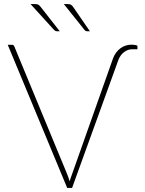

<svg xmlns="http://www.w3.org/2000/svg" viewBox="-20 -923 710 943"><path d="M18 0ZM18 -703H39.5Q47 -703 50.5 -694.5L311 -65Q314 -57 316.8 -49Q319.5 -41 322 -32.5Q324.5 -41 327.2 -49Q330 -57 333 -65L534.5 -634.5Q540.5 -651.5 550.2 -664.5Q560 -677.5 572 -686.2Q584 -695 597.5 -699.2Q611 -703.5 624.5 -703.5Q629.5 -703.5 635 -703Q640.5 -702.5 645 -701.8Q649.5 -701 652.2 -699.8Q655 -698.5 655 -696.5V-681H628Q607 -681 588.2 -666.2Q569.5 -651.5 560.5 -626L334 0H310ZM312.5 -903Q322.5 -903 328 -900Q333.5 -897 338.5 -890L421.5 -769.5H407.5Q400.5 -769.5 395.5 -775.5L293.5 -903ZM152.5 -903Q162.5 -903 167.8 -900.2Q173 -897.5 179 -890L273.5 -769.5H259Q252.5 -769.5 246 -775.5L130 -903Z"/></svg>

Font: Lato Thin
Style: Regular
Weight: 200
Designer: Lukasz Dziedzic
Foundry: tyPoland Lukasz Dziedzic
Version: Version 2.007; 2014-02-27